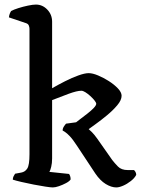

<svg xmlns="http://www.w3.org/2000/svg" viewBox="-20 -820 624 840"><path d="M211 0Q202 0 179 -3.5Q156 -7 127.5 -12.5Q99 -18 73.5 -24Q48 -30 36 -34Q36 -42 39.5 -49Q43 -56 46 -60L73 -65Q90 -68 99.5 -83Q109 -98 109 -145V-694Q109 -701 106 -708.5Q103 -716 93 -719L19 -744Q20 -754 23.5 -762Q27 -770 29 -772Q40 -778 60.5 -784.5Q81 -791 102.5 -795.5Q124 -800 137 -800Q166 -800 187 -778Q208 -756 208 -725V-434Q234 -449 264.5 -464.5Q295 -480 323 -490Q351 -500 368 -500Q385 -500 409 -490Q433 -480 456.5 -465Q480 -450 496 -433Q512 -416 512 -401Q512 -382 493 -359.5Q474 -337 448 -315.5Q422 -294 399 -277.5Q376 -261 368 -255Q373 -251 382.5 -241.5Q392 -232 405 -214L471 -120Q481 -107 496 -91.5Q511 -76 539 -76H566Q568 -75 572 -69Q576 -63 576 -55Q569 -41 552.5 -28Q536 -15 518.5 -7.5Q501 0 489 0Q467 0 442.5 -15Q418 -30 397 -61L317 -182Q298 -211 285.5 -224Q273 -237 266 -241.5Q259 -246 254 -249Q254 -258 259.5 -266.5Q265 -275 269 -279L313 -285Q319 -290 333 -300.5Q347 -311 363 -323.5Q379 -336 390 -347.5Q401 -359 401 -366Q401 -371 393.5 -380.5Q386 -390 375 -400Q364 -410 353.5 -416.5Q343 -423 336 -423Q317 -423 280 -409.5Q243 -396 208 -382V-127Q208 -106 204 -90Q200 -74 196 -68L282 -59Q285 -55 287 -49Q289 -43 289 -35Q284 -27 269 -19Q254 -11 238 -5.5Q222 0 211 0Z"/></svg>

Font: Texturina 12pt Medium
Style: Regular
Weight: 500
Designer: Guillermo Torres Carreño
Foundry: Omnibus-Type
Version: Version 1.002